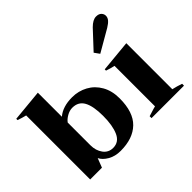

<svg xmlns="http://www.w3.org/2000/svg" viewBox="-158 -1078 1372 1372"><g transform="rotate(-45 528.5 -392.0)"><path d="M223 -70 196 0H77V-647Q44 -655 10 -667V-680L251 -703V-460Q306 -507 401 -507Q465 -507 519 -477.5Q573 -448 604.5 -392.5Q636 -337 636 -261Q636 -122 568 -56Q500 10 376 10Q320 10 279 -14Q238 -38 223 -70ZM464 -256Q464 -354 437 -403.5Q410 -453 349 -453Q321 -453 293 -437Q265 -421 251 -401V-172Q251 -118 278.5 -80.5Q306 -43 353 -43Q412 -43 438 -101Q464 -159 464 -256Z M735 -623 859 -756Q897 -794 930 -794Q957 -794 970.5 -780Q984 -766 984 -748Q984 -729 970.5 -713Q957 -697 929 -680L763 -584ZM697 -19Q713 -25 755 -37Q759 -38 774 -42V-451Q745 -457 707 -470V-483L948 -506V-41Q984 -33 1025 -19V0H697Z"/></g></svg>

Font: Trirong ExtraBold
Style: Regular
Weight: 800
Designer: Katatrad Team
Foundry: CadsonDemak
Version: Version 1.001